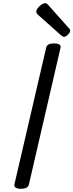

<svg xmlns="http://www.w3.org/2000/svg" viewBox="-20 -1160 456 1194"><path d="M110 14Q88 14 77.5 7Q67 0 70 -15L267 -863Q270 -877 282 -883.5Q294 -890 316 -890Q339 -890 349.5 -883Q360 -876 356 -861L160 -14Q157 0 145 7Q133 14 110 14ZM378 -931Q374 -931 369.5 -934Q365 -937 359 -941L221 -1064Q211 -1072 208.5 -1077Q206 -1082 206 -1089Q206 -1099 215.5 -1111Q225 -1123 238 -1131.5Q251 -1140 261 -1140Q267 -1140 271.5 -1137Q276 -1134 280 -1129L408 -985Q414 -979 415 -975.5Q416 -972 416 -968Q416 -958 402.5 -944.5Q389 -931 378 -931Z"/></svg>

Font: Playwrite AT
Style: Italic
Weight: 400
Italic angle: -13.0072°
Designer: Veronika Burian, José Scaglione
Foundry: TypeTogether
Version: Version 1.002